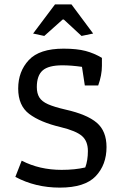

<svg xmlns="http://www.w3.org/2000/svg" viewBox="-20 -848 558 876"><path d="M131 -695 231 -828H306L405 -695L352 -684L271 -759H266L182 -684ZM50 -41 79 -115Q160 -73 261 -73Q322 -73 369 -84Q381 -116 381 -159Q381 -204 354 -227.5Q327 -251 257 -268Q164 -290 113.5 -328Q63 -366 63 -444Q63 -522 111.5 -574Q160 -626 270 -626Q331 -626 370.5 -615.5Q410 -605 445 -584V-548Q445 -505 428 -458H367L354 -543Q305 -550 265 -550Q201 -550 174.5 -526.5Q148 -503 148 -451Q148 -422 159.5 -403.5Q171 -385 199 -372.5Q227 -360 279 -348Q377 -326 421.5 -288Q466 -250 466 -177Q466 -96 416.5 -44Q367 8 253 8Q141 8 50 -41Z"/></svg>

Font: Athiti Medium
Style: Regular
Weight: 500
Designer: CadsonDemak Team
Foundry: CadsonDemak
Version: Version 1.032